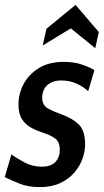

<svg xmlns="http://www.w3.org/2000/svg" viewBox="-34 -755 424 785"><path d="M128 10Q81.5 10 45.8 -4.2Q10 -18.5 -14.5 -31L12.5 -123.5Q34 -108 66.5 -90.8Q99 -73.5 137 -73.5Q174 -73.5 192.2 -92.5Q210.5 -111.5 210.5 -142Q210.5 -174.5 192.2 -188.2Q174 -202 144 -211.5Q116.5 -220.5 93.2 -233Q70 -245.5 55.8 -267.8Q41.5 -290 41.5 -328.5Q41.5 -371 62.2 -410.8Q83 -450.5 124.2 -476.2Q165.5 -502 227 -502Q269.5 -502 300.5 -491.2Q331.5 -480.5 352 -468.5L326.5 -382Q306.5 -401 278.5 -413.5Q250.5 -426 216 -426Q180.5 -426 159.5 -407Q138.5 -388 138.5 -355.5Q138.5 -324.5 162.2 -311.5Q186 -298.5 222 -285.5Q262.5 -271 288.2 -246Q314 -221 314 -164Q314 -137 303.5 -106.8Q293 -76.5 270.5 -50Q248 -23.5 212.8 -6.8Q177.5 10 128 10ZM140.5 -569 156 -637.5 275 -735 370 -624 355.5 -558 255.5 -639Z"/></svg>

Font: Cabin Condensed Medium
Style: Italic
Weight: 500
Width: 3
Italic angle: -10°
Designer: Pablo Impallari
Foundry: Pablo Impallari. http://www.impallari.com Igino Marini. http://www.ikern.com
Version: Version 3.001; ttfautohint (v1.8.3)